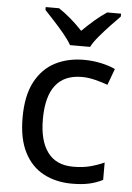

<svg xmlns="http://www.w3.org/2000/svg" viewBox="-55 -807 589 858"><g transform="rotate(5 240.0 -378.0)"><path d="M300 10Q229 10 173.5 -19Q118 -48 86.5 -109Q55 -170 55 -265Q55 -364 88 -426Q121 -488 177.5 -517Q234 -546 306 -546Q347 -546 385 -537.5Q423 -529 447 -517L420 -444Q396 -453 364 -461Q332 -469 304 -469Q146 -469 146 -266Q146 -169 184.5 -117.5Q223 -66 299 -66Q343 -66 376.5 -75Q410 -84 438 -97V-19Q411 -5 378.5 2.5Q346 10 300 10ZM238 -606Q225 -629 203 -655.5Q181 -682 157 -708Q133 -734 115 -753V-766H175Q201 -749 229 -725Q257 -701 282 -674Q309 -701 337 -725Q365 -749 391 -766H453V-753Q434 -734 409.5 -708Q385 -682 362.5 -655.5Q340 -629 328 -606Z"/></g></svg>

Font: Noto Znamenny Musical Notation
Style: Regular
Weight: 400
Version: Version 1.003; ttfautohint (v1.8.4.7-5d5b)